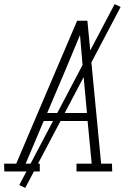

<svg xmlns="http://www.w3.org/2000/svg" viewBox="-36 -836 656 936"><path d="M-15 0 -16 -38H43L131 -245L340 -735H390L457 -38H510L511 0H337V-38H411L391 -246H177L89 -38H158V0ZM388 -285 369 -490Q365 -534 361.5 -577.5Q358 -621 354 -665Q336 -621 317.5 -577.5Q299 -534 281 -490L194 -285ZM87 80 58 66 523 -816 552 -802Z"/></svg>

Font: Iosevka Etoile Extralight
Style: Italic
Weight: 200
Italic angle: -9°
Designer: Belleve Invis
Foundry: Belleve Invis
Version: Version 22.1.2; ttfautohint (v1.8.4)